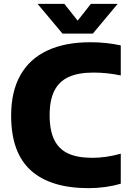

<svg xmlns="http://www.w3.org/2000/svg" viewBox="-20 -970 674 1000"><path d="M38 -368Q38 -492.5 85.8 -577.8Q133.5 -663 225.8 -706.5Q318 -750 450.5 -750Q534 -750 609 -733.5V-577Q538 -592 466.5 -592Q387.5 -592 337.5 -569Q287.5 -546 263 -497.2Q238.5 -448.5 238.5 -370Q238.5 -290.5 262.5 -241.8Q286.5 -193 335.2 -170.5Q384 -148 461 -148Q531 -148 609 -169.5V-13Q573.5 -2.5 529.5 3.8Q485.5 10 442.5 10Q243 10 140.5 -82.5Q38 -175 38 -368ZM453.5 -950H593L463.5 -795H305.5L175.5 -950H315L384.5 -862.5Z"/></svg>

Font: Encode Sans ExtraBold
Style: Regular
Weight: 800
Designer: Multiple Designers
Foundry: Impallari Type
Version: Version 2.000